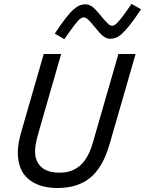

<svg xmlns="http://www.w3.org/2000/svg" viewBox="-20 -925 725 960"><path d="M444.6 -212.9 572 -655H658L528.3 -205.6Q495 -89.7 432.5 -37.3Q369.9 15 267.3 15Q176 15 122.5 -29.4Q69 -73.8 69 -164.5Q69 -187 74.1 -214.7Q79.2 -242.4 92 -285.6L198.7 -655H285.7L172.3 -260.9Q162.4 -226.1 158.9 -204.8Q155.3 -183.4 155.3 -168.3Q155.3 -119.2 185.9 -90.4Q216.5 -61.7 278.7 -61.7Q340.1 -61.7 381.1 -97.8Q422 -133.9 444.6 -212.9ZM685.3 -878.8Q653.4 -830.3 630.1 -801Q606.9 -771.8 590.1 -756.4Q573.3 -741.1 559.3 -736Q545.4 -731 532.4 -731Q513.8 -731 497.6 -743.1Q481.5 -755.2 451.9 -792Q426.7 -823.1 416.6 -830.6Q406.5 -838.2 397.8 -838.2Q390.7 -838.2 381.2 -831.3Q371.6 -824.4 353.7 -801.4Q335.7 -778.4 301.7 -729.1L254 -757.1Q286 -805.6 308.9 -834.8Q331.8 -864.1 349 -878.8Q366.1 -893.4 380 -898.5Q394 -903.5 407 -903.5Q424.9 -903.5 441.4 -891.4Q457.9 -879.3 487.1 -842.5Q512.7 -812.1 522.5 -804.2Q532.2 -796.3 540.6 -796.3Q548.7 -796.3 557.9 -803.2Q567.1 -810.1 585.5 -833.2Q604 -856.4 637.6 -905.4Z"/></svg>

Font: Intel One Mono Light
Style: Italic
Weight: 300
Italic angle: -16°
Monospace: yes
Designer: Fred Shallcrass
Foundry: Frere-Jones Type LLC
Version: Version 1.004